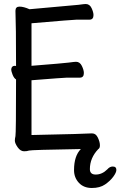

<svg xmlns="http://www.w3.org/2000/svg" viewBox="-20 -738 600 957"><path d="M438 199Q397 199 373 173Q349 147 349 110Q349 39 383 5H378Q134 9 124.5 12.5Q115 16 100 16Q82 16 68 -4Q54 -24 54 -37Q54 -46 57 -59.5Q60 -73 60 -342Q50 -348 43 -365Q36 -382 36 -393Q38 -410 54 -410L60 -409Q60 -613 57 -684Q57 -705 77 -705Q98 -705 127 -692L371 -714Q400 -718 407 -718Q427 -718 436.5 -697.5Q446 -677 446 -663Q446 -640 426 -640H362Q347 -640 137 -622V-410Q301 -423 322 -426Q351 -430 359 -430Q378 -430 388 -409.5Q398 -389 398 -374Q398 -351 378 -351H314Q301 -351 137 -338V-65Q417 -71 433 -73H440Q458 -73 468 -51.5Q478 -30 478 -14Q478 1 470 5Q428 49 428 105Q428 132 457 132Q489 132 515 106Q527 92 542 92Q560 92 560 109Q560 122 544.5 143Q529 164 503.5 181.5Q478 199 438 199Z"/></svg>

Font: LXGW WenKai Mono TC
Style: Bold
Weight: 700
Designer: LXGW / Fontworks Inc.
Foundry: LXGW / Fontworks Inc.
Version: Version 1.330